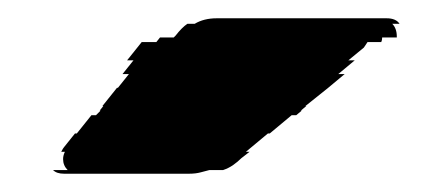

<svg xmlns="http://www.w3.org/2000/svg" viewBox="-20 -785 490 210"><path d="M417 -759H409Q414 -754 414 -745V-744H398Q398 -741 397 -739H382L378 -733L361 -719H368L350 -704H357L339 -689L314 -669H315L309 -664H310L304 -659H299L275 -639H273L249 -619H253L244 -612Q240 -608 235 -604.5Q230 -601 224 -599H209Q205 -598 199.5 -596.5Q194 -595 187 -595H50Q42 -595 38 -599H54Q49 -604 49 -611Q49 -615 51 -619H47Q49 -623 50 -624L62 -639H64L80 -659H85L90 -664H89L93 -669H92L108 -689H109L121 -704H114L126 -719H119L135 -739H151L155 -744H170L172 -746Q179 -755 185 -759H193Q203 -765 217 -765H403Q413 -765 417 -759Z"/></svg>

Font: Rubik Glitch
Style: Regular
Weight: 400
Designer: Hubert and Fischer, NaN
Foundry: Hubert and Fischer, NaN
Version: Version 2.200